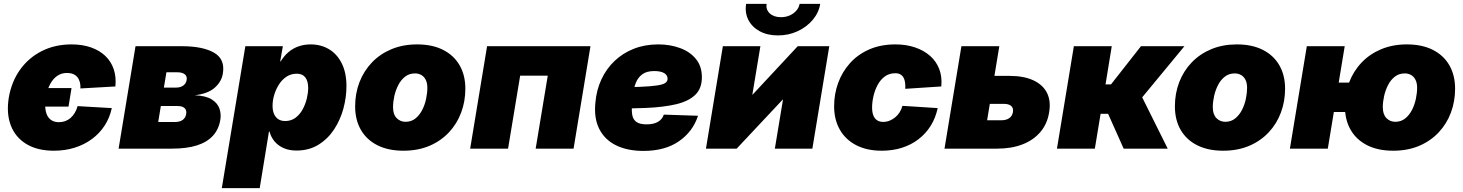

<svg xmlns="http://www.w3.org/2000/svg" viewBox="-20 -768 7561 992"><path d="M258.8 10.7Q173.3 10.7 116.5 -23.7Q59.6 -58.1 35.9 -119.9Q12.2 -181.6 25.4 -263.7Q39.6 -346.2 83.7 -408Q127.9 -469.7 196 -504.2Q264.2 -538.6 349.6 -538.6Q406.2 -538.6 450.4 -522.9Q494.6 -507.3 524.4 -478.8Q554.2 -450.2 567.6 -410.2Q581.1 -370.1 576.2 -321.3L395.5 -311Q396.5 -329.6 392.3 -344.5Q388.2 -359.4 379.4 -369.9Q370.6 -380.4 357.2 -385.7Q343.8 -391.1 326.2 -391.1Q297.9 -391.1 275.9 -376.2Q253.9 -361.3 238.8 -333Q223.6 -304.7 217.3 -264.2Q210.4 -224.1 216.1 -195.6Q221.7 -167 239 -151.9Q256.3 -136.7 284.2 -136.7Q301.8 -136.7 317.1 -142.3Q332.5 -147.9 344.7 -158.7Q356.9 -169.4 366.2 -184.8Q375.5 -200.2 380.9 -219.7L557.6 -209.5Q546.9 -159.7 520.8 -119.4Q494.6 -79.1 455.1 -49.8Q415.5 -20.5 365.7 -4.9Q315.9 10.7 258.8 10.7ZM204.6 -217.3 220.7 -313H349.6L334 -217.3Z M592.8 0 680.2 -529.3H918.5Q1028.3 -529.3 1086.2 -495.6Q1144 -461.9 1131.3 -387.7Q1125 -346.7 1089.8 -315.2Q1054.7 -283.7 986.3 -275.9Q1043.9 -273.4 1074.2 -254.2Q1104.5 -234.9 1114 -206.5Q1123.5 -178.2 1118.2 -148.4Q1110.4 -100.1 1080.3 -66.9Q1050.3 -33.7 997.6 -16.8Q944.8 0 868.2 0ZM797.4 -137.7H884.8Q908.7 -137.7 923.6 -148.2Q938.5 -158.7 941.9 -178.7Q945.3 -198.7 933.6 -209.5Q921.9 -220.2 897.9 -220.2H811ZM826.7 -315.4H889.2Q912.1 -315.4 926.8 -325.9Q941.4 -336.4 944.3 -354.5Q947.8 -373.5 934.8 -384Q921.9 -394.5 896.5 -394.5H839.8Z M1126 204.1 1247.6 -529.3H1441.4L1427.7 -450.7H1430.2Q1447.3 -479 1470.2 -498.5Q1493.2 -518.1 1522 -528.3Q1550.8 -538.6 1584.5 -538.6Q1638.7 -538.6 1680.4 -513.4Q1722.2 -488.3 1746.1 -439.9Q1770 -391.6 1770 -322.8Q1770 -265.6 1754.2 -207Q1738.3 -148.4 1706.3 -99.6Q1674.3 -50.8 1625.7 -20.5Q1577.1 9.8 1511.7 9.8Q1473.1 9.8 1444.6 -3.2Q1416 -16.1 1397.9 -38.1Q1379.9 -60.1 1372.6 -87.9H1369.6L1321.8 204.1ZM1452.6 -142.6Q1483.9 -142.6 1506.6 -159.4Q1529.3 -176.3 1543.7 -202.9Q1558.1 -229.5 1565.2 -259Q1572.3 -288.6 1572.3 -313.5Q1572.3 -348.6 1557.6 -367.9Q1543 -387.2 1513.2 -387.2Q1483.9 -387.2 1460.7 -372.1Q1437.5 -356.9 1421.4 -331.8Q1405.3 -306.6 1396.7 -277.6Q1388.2 -248.5 1388.2 -220.7Q1388.2 -184.1 1405.3 -163.3Q1422.4 -142.6 1452.6 -142.6Z M2064.5 10.7Q1986.3 10.7 1930.4 -17.3Q1874.5 -45.4 1844.7 -96.9Q1814.9 -148.4 1814.9 -218.3Q1814.9 -285.6 1837.4 -343.8Q1859.9 -401.9 1902.1 -445.8Q1944.3 -489.7 2003.4 -514.2Q2062.5 -538.6 2135.3 -538.6Q2213.4 -538.6 2269 -510.5Q2324.7 -482.4 2354.5 -430.9Q2384.3 -379.4 2384.3 -309.6Q2384.3 -244.6 2362.8 -186.8Q2341.3 -128.9 2299.8 -84.5Q2258.3 -40 2199 -14.6Q2139.6 10.7 2064.5 10.7ZM2075.2 -138.7Q2105 -138.7 2126.5 -156Q2147.9 -173.3 2161.6 -200.2Q2175.3 -227.1 2181.6 -257.6Q2188 -288.1 2188 -314.5Q2188 -339.4 2179.4 -356Q2170.9 -372.6 2156.5 -380.6Q2142.1 -388.7 2124.5 -388.7Q2094.2 -388.7 2072.8 -371.8Q2051.3 -355 2037.6 -328.1Q2023.9 -301.3 2017.3 -271.2Q2010.7 -241.2 2010.7 -214.4Q2010.7 -176.8 2029.5 -157.7Q2048.3 -138.7 2075.2 -138.7Z M3030.8 -529.3 2943.4 0H2747.6L2810.1 -377H2667.5L2605 0H2409.2L2496.6 -529.3Z M3304.7 11.7Q3221.7 11.7 3163.1 -17.1Q3104.5 -45.9 3076.2 -101.8Q3047.9 -157.7 3056.2 -237.8Q3061.5 -302.7 3087.2 -357.7Q3112.8 -412.6 3155.3 -453.1Q3197.8 -493.7 3254.9 -516.1Q3312 -538.6 3380.9 -538.6Q3442.9 -538.6 3494.1 -519.5Q3545.4 -500.5 3575.9 -462.9Q3606.4 -425.3 3606.4 -369.1Q3606.4 -310.5 3571.5 -277.3Q3536.6 -244.1 3471.4 -229Q3406.2 -213.9 3315.2 -210.2Q3224.1 -206.5 3111.3 -206.5L3129.4 -316.9Q3226.6 -316.9 3285.9 -319.3Q3345.2 -321.8 3376.2 -326.7Q3407.2 -331.5 3418.2 -340.1Q3429.2 -348.6 3429.2 -360.8Q3429.2 -379.9 3411.4 -390.4Q3393.6 -400.9 3360.4 -400.9Q3320.8 -400.9 3298.3 -384Q3275.9 -367.2 3265.4 -340.6Q3254.9 -314 3251.2 -285.2Q3247.6 -256.3 3245.6 -231.9Q3242.7 -200.2 3246.3 -176Q3250 -151.9 3267.1 -138.7Q3284.2 -125.5 3320.8 -125.5Q3357.9 -125.5 3380.1 -138.9Q3402.3 -152.3 3409.7 -175.8L3586.4 -169.9Q3560.1 -88.4 3488 -38.3Q3416 11.7 3304.7 11.7Z M4177.2 0H3983.4L4025.4 -253.4H4023.9L3786.1 0H3627.4L3714.8 -529.3H3908.7L3867.2 -279.3H3868.7L4101.6 -529.3H4264.6ZM3999.5 -585Q3944.8 -585 3905 -606.7Q3865.2 -628.4 3846.4 -665.5Q3827.6 -702.6 3835 -748H3940.9Q3936 -718.8 3957 -699Q3978 -679.2 4015.1 -679.2Q4039.6 -679.2 4060.1 -688.2Q4080.6 -697.3 4094.2 -712.9Q4107.9 -728.5 4111.3 -748H4217.8Q4210.4 -702.6 4179.2 -665.5Q4147.9 -628.4 4101.1 -606.7Q4054.2 -585 3999.5 -585Z M4535.6 10.7Q4459 10.7 4403.8 -17.8Q4348.6 -46.4 4319.1 -98.1Q4289.6 -149.9 4289.6 -219.2Q4289.6 -282.2 4310.5 -339.6Q4331.5 -397 4371.8 -441.9Q4412.1 -486.8 4471.2 -512.7Q4530.3 -538.6 4606.4 -538.6Q4661.6 -538.6 4707.3 -523.2Q4752.9 -507.8 4785.2 -479.5Q4817.4 -451.2 4832.8 -411.1Q4848.1 -371.1 4843.3 -321.3L4657.2 -309.1Q4658.2 -326.7 4656.2 -341.3Q4654.3 -356 4648.4 -366.7Q4642.6 -377.4 4632.1 -383.5Q4621.6 -389.6 4605.5 -389.6Q4574.2 -389.6 4551.5 -372.8Q4528.8 -356 4514.4 -329.1Q4500 -302.2 4492.9 -271.2Q4485.8 -240.2 4485.8 -212.4Q4485.8 -188.5 4492.2 -171.9Q4498.5 -155.3 4511.5 -146.7Q4524.4 -138.2 4543.5 -138.2Q4560.1 -138.2 4575.7 -144.3Q4591.3 -150.4 4604.7 -161.4Q4618.2 -172.4 4627.9 -187.5Q4637.7 -202.6 4642.6 -221.2L4824.7 -209.5Q4814 -158.7 4788.8 -118.4Q4763.7 -78.1 4726.1 -49.1Q4688.5 -20 4640.4 -4.6Q4592.3 10.7 4535.6 10.7Z M5035.2 -376H5194.3Q5269 -376 5318.4 -353.3Q5367.7 -330.6 5389.2 -288.6Q5410.6 -246.6 5400.4 -187Q5391.1 -128.4 5355.7 -86.4Q5320.3 -44.4 5263.4 -22.2Q5206.5 0 5131.8 0H4859.9L4947.3 -529.3H5143.1L5080.1 -146.5H5152.8Q5178.7 -146.5 5194.3 -157.5Q5210 -168.5 5213.4 -188.5Q5216.8 -209.5 5204.6 -220.5Q5192.4 -231.4 5166.5 -231.4H5010.7Z M5440.9 0 5528.3 -529.3H5724.1L5691.9 -332H5720.2L5875 -529.3H6099.6L5881.3 -265.1L6013.2 0H5785.6L5705.1 -180.2H5666.5L5636.7 0Z M6299.8 10.7Q6221.7 10.7 6165.8 -17.3Q6109.9 -45.4 6080.1 -96.9Q6050.3 -148.4 6050.3 -218.3Q6050.3 -285.6 6072.8 -343.8Q6095.2 -401.9 6137.5 -445.8Q6179.7 -489.7 6238.8 -514.2Q6297.9 -538.6 6370.6 -538.6Q6448.7 -538.6 6504.4 -510.5Q6560.1 -482.4 6589.8 -430.9Q6619.6 -379.4 6619.6 -309.6Q6619.6 -244.6 6598.1 -186.8Q6576.7 -128.9 6535.2 -84.5Q6493.7 -40 6434.3 -14.6Q6375 10.7 6299.8 10.7ZM6310.5 -138.7Q6340.3 -138.7 6361.8 -156Q6383.3 -173.3 6397 -200.2Q6410.6 -227.1 6417 -257.6Q6423.3 -288.1 6423.3 -314.5Q6423.3 -339.4 6414.8 -356Q6406.2 -372.6 6391.8 -380.6Q6377.4 -388.7 6359.9 -388.7Q6329.6 -388.7 6308.1 -371.8Q6286.6 -355 6272.9 -328.1Q6259.3 -301.3 6252.7 -271.2Q6246.1 -241.2 6246.1 -214.4Q6246.1 -176.8 6264.9 -157.7Q6283.7 -138.7 6310.5 -138.7Z M6644.5 0 6731.9 -529.3H6927.7L6840.3 0ZM6814 -189.5 6839.4 -341.3H6996.1L6971.2 -189.5ZM7178.2 10.7Q7100.1 10.7 7044.2 -17.3Q6988.3 -45.4 6958.5 -96.9Q6928.7 -148.4 6928.7 -218.3Q6928.7 -285.6 6951.2 -343.8Q6973.6 -401.9 7015.9 -445.8Q7058.1 -489.7 7117.2 -514.2Q7176.3 -538.6 7249 -538.6Q7327.1 -538.6 7382.8 -510.5Q7438.5 -482.4 7468.3 -430.9Q7498 -379.4 7498 -309.6Q7498 -244.6 7476.6 -186.8Q7455.1 -128.9 7413.6 -84.5Q7372.1 -40 7312.7 -14.6Q7253.4 10.7 7178.2 10.7ZM7189 -138.7Q7218.8 -138.7 7240.2 -156Q7261.7 -173.3 7275.4 -200.2Q7289.1 -227.1 7295.4 -257.6Q7301.8 -288.1 7301.8 -314.5Q7301.8 -339.4 7293.2 -356Q7284.7 -372.6 7270.3 -380.6Q7255.9 -388.7 7238.3 -388.7Q7208 -388.7 7186.5 -371.8Q7165 -355 7151.4 -328.1Q7137.7 -301.3 7131.1 -271.2Q7124.5 -241.2 7124.5 -214.4Q7124.5 -176.8 7143.3 -157.7Q7162.1 -138.7 7189 -138.7Z"/></svg>

Font: Inter 24pt Black
Style: Italic
Weight: 900
Italic angle: -9.3988°
Designer: Rasmus Andersson
Foundry: rsms
Version: Version 4.001;git-66647c0bb